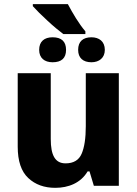

<svg xmlns="http://www.w3.org/2000/svg" viewBox="-20 -901 664 931"><path d="M396 -545.9V-289.1C396 -231 389.2 -186.5 376 -155.8C362.8 -124.5 336.4 -108.9 297.9 -108.9C247.1 -108.9 226.1 -148.4 226.1 -227.1V-545.9H65.9V-189.9C65.9 -120.1 83 -69.3 117.2 -37.6C150.9 -5.9 194.8 9.8 248 9.8C312 9.8 371.6 -13.7 404.8 -69.8H414.1L435.1 0H556.2V-545.9ZM139.2 -880.9V-871.1C157.2 -851.1 180.7 -827.6 209.5 -801.3C238.3 -774.4 264.2 -752.9 287.1 -735.8H394V-749C362.3 -786.1 333 -835.9 309.1 -880.9ZM234.9 -720.2C195.3 -720.2 169.9 -700.2 169.9 -659.2C169.9 -620.1 195.3 -599.1 234.9 -599.1C278.3 -599.1 300.3 -619.1 300.3 -659.2C300.3 -699.7 278.3 -720.2 234.9 -720.2ZM423.3 -720.2C382.8 -720.2 358.9 -700.2 358.9 -659.2C358.9 -620.1 382.8 -599.1 423.3 -599.1C460.4 -599.1 488.3 -620.1 488.3 -659.2C488.3 -700.2 460.4 -720.2 423.3 -720.2Z"/></svg>

Font: Avrile Sans
Style: Bold
Weight: 700
Designer: Monotype Design Team, Google (font), Stefan Peev (BGR Cyrillic), Cristiano Sobral (main changes)
Foundry: The Avrile Sans Project Authors
Version: Version 3.110